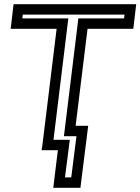

<svg xmlns="http://www.w3.org/2000/svg" viewBox="-20 -694 672 919"><path d="M368 180 399 -67 402 -92H377H342L399 -556H593H618L621 -581L629 -649L632 -674H607H70H45L42 -649L34 -581L31 -556H56H251L183 0L179 25H204H257L238 180L235 205H260H340H365L368 180ZM321 155H291L311 0L314 -25H289H236L304 -581L307 -606H282H87L89 -624H576L574 -606H380H355L352 -581L289 -67L286 -42H311H346L321 155Z"/></svg>

Font: Gamestation Display Outline
Style: Italic
Weight: 400
Designer: Jonas Hecksher
Foundry: Jonas Hecksher, Playtypeª, e-types AS
Version: Version 1.003